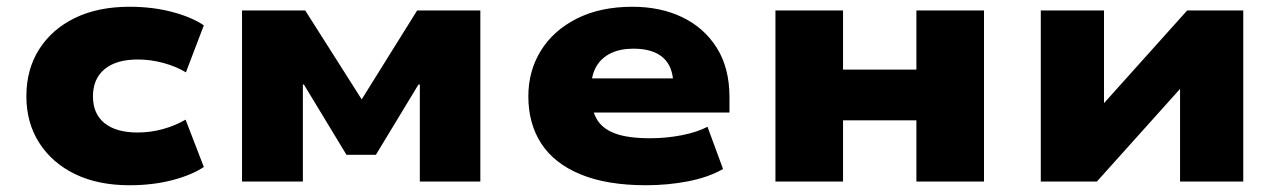

<svg xmlns="http://www.w3.org/2000/svg" viewBox="-20 -537 3782 568"><path d="M363 11Q270 11 202 -22Q134 -55 96 -114.5Q58 -174 58 -252Q58 -332 96 -391.5Q134 -451 202 -484Q270 -517 363 -517Q432 -517 490 -501.5Q548 -486 583 -462L530 -323Q500 -341 462.5 -351Q425 -361 388 -361Q324 -361 289.5 -332.5Q255 -304 255 -252Q255 -200 289.5 -172.5Q324 -145 387 -145Q425 -145 461.5 -155Q498 -165 529 -183L583 -43Q547 -19 489.5 -4Q432 11 363 11Z M696 0V-506H883L1050 -243L1214 -506H1401V0H1222V-287H1218L1092 -79H1005L879 -287H876V0Z M1891 11Q1776 11 1698 -21Q1620 -53 1581.5 -112Q1543 -171 1543 -252Q1543 -327 1580 -387Q1617 -447 1686.5 -482Q1756 -517 1851 -517Q1934 -517 1998.5 -486Q2063 -455 2100.5 -395.5Q2138 -336 2138 -250V-204H1703V-305H1986L1972 -288Q1971 -341 1941 -367Q1911 -393 1854 -393Q1815 -393 1787 -379.5Q1759 -366 1744 -340Q1729 -314 1729 -277V-257Q1729 -213 1745.5 -184.5Q1762 -156 1800 -142Q1838 -128 1904 -128Q1951 -128 1997 -137Q2043 -146 2073 -162L2119 -37Q2075 -12 2015 -0.5Q1955 11 1891 11Z M2274 0V-506H2474V-331H2691V-506H2891V0H2691V-181H2474V0Z M3059 0V-506H3246V-214H3230L3492 -506H3658V0H3471V-293H3488L3225 0Z"/></svg>

Font: Nunito Sans 7pt SemiExpanded Black
Style: Regular
Weight: 900
Width: 6
Designer: Vernon Adams
Foundry: Vernon Adams
Version: Version 3.101;gftools[0.9.27]